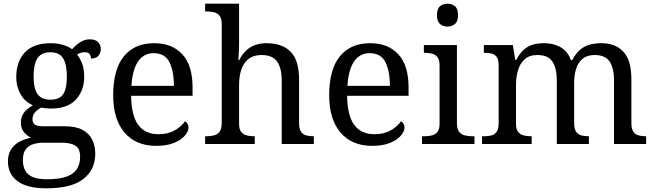

<svg xmlns="http://www.w3.org/2000/svg" viewBox="-20 -780 3548 1040"><path d="M231 240Q127 240 75 201.5Q23 163 23 94Q23 55 40.5 28.5Q58 2 86.5 -13Q115 -28 148 -34Q128 -43 110.5 -63.5Q93 -84 93 -116Q93 -146 108.5 -168Q124 -190 158 -210Q115 -228 91.5 -269.5Q68 -311 68 -361Q68 -447 115 -496.5Q162 -546 256 -546Q292 -546 324 -536Q356 -526 370 -513Q380 -524 394 -536.5Q408 -549 426.5 -558Q445 -567 467 -567Q497 -567 511.5 -551.5Q526 -536 526 -515Q526 -494 513.5 -478.5Q501 -463 473 -463Q473 -474 466.5 -485.5Q460 -497 440 -497Q427 -497 417 -494Q407 -491 397 -485Q414 -464 425 -435.5Q436 -407 436 -364Q436 -290 391.5 -241Q347 -192 256 -192Q244 -192 228.5 -193.5Q213 -195 203 -197Q184 -187 170 -172Q156 -157 156 -134Q156 -116 167.5 -106Q179 -96 218 -96H331Q391 -96 427 -76.5Q463 -57 479.5 -23.5Q496 10 496 53Q496 139 431.5 189.5Q367 240 231 240ZM233 191Q305 191 344 175.5Q383 160 398.5 132.5Q414 105 414 70Q414 24 388 8.5Q362 -7 312 -7H214Q186 -7 161 0.5Q136 8 120 28Q104 48 104 88Q104 117 115 140.5Q126 164 154 177.5Q182 191 233 191ZM253 -240Q286 -240 305.5 -253Q325 -266 333.5 -294Q342 -322 342 -365Q342 -410 333 -439.5Q324 -469 304.5 -483Q285 -497 252 -497Q220 -497 200 -482.5Q180 -468 171 -438.5Q162 -409 162 -364Q162 -300 183.5 -270Q205 -240 253 -240Z M825 10Q716 10 654.5 -62Q593 -134 593 -264Q593 -404 651 -475Q709 -546 815 -546Q912 -546 967.5 -486Q1023 -426 1023 -307V-261H690Q692 -152 729.5 -102.5Q767 -53 839 -53Q891 -53 927.5 -74.5Q964 -96 982 -123Q989 -120 995 -111Q1001 -102 1001 -89Q1001 -69 982 -46Q963 -23 924 -6.5Q885 10 825 10ZM922 -315Q922 -395 897.5 -443.5Q873 -492 813 -492Q758 -492 727.5 -446.5Q697 -401 692 -315Z M1091 0V-42H1099Q1122 -42 1140.5 -47Q1159 -52 1170 -67.5Q1181 -83 1181 -114V-650Q1181 -680 1169.5 -694.5Q1158 -709 1139.5 -713.5Q1121 -718 1099 -718H1091V-760H1275V-540Q1275 -522 1274 -502.5Q1273 -483 1272 -469Q1271 -455 1271 -455H1276Q1291 -485 1312.5 -505.5Q1334 -526 1361.5 -536Q1389 -546 1423 -546Q1509 -546 1554.5 -499.5Q1600 -453 1600 -350V-114Q1600 -83 1610 -67.5Q1620 -52 1637.5 -47Q1655 -42 1677 -42H1680V0H1506V-345Q1506 -410 1481.5 -446Q1457 -482 1396 -482Q1355 -482 1328 -462Q1301 -442 1288 -405.5Q1275 -369 1275 -320V-109Q1275 -80 1286.5 -65.5Q1298 -51 1316.5 -46.5Q1335 -42 1357 -42H1360V0Z M1995 10Q1886 10 1824.5 -62Q1763 -134 1763 -264Q1763 -404 1821 -475Q1879 -546 1985 -546Q2082 -546 2137.5 -486Q2193 -426 2193 -307V-261H1860Q1862 -152 1899.5 -102.5Q1937 -53 2009 -53Q2061 -53 2097.5 -74.5Q2134 -96 2152 -123Q2159 -120 2165 -111Q2171 -102 2171 -89Q2171 -69 2152 -46Q2133 -23 2094 -6.5Q2055 10 1995 10ZM2092 -315Q2092 -395 2067.5 -443.5Q2043 -492 1983 -492Q1928 -492 1897.5 -446.5Q1867 -401 1862 -315Z M2266 0V-42H2279Q2301 -42 2319.5 -46.5Q2338 -51 2349.5 -65.5Q2361 -80 2361 -109V-426Q2361 -456 2349.5 -470.5Q2338 -485 2319.5 -489.5Q2301 -494 2279 -494H2276V-536H2455V-114Q2455 -83 2466 -67.5Q2477 -52 2496 -47Q2515 -42 2537 -42H2550V0ZM2404 -636Q2380 -636 2363.5 -650Q2347 -664 2347 -698Q2347 -733 2363.5 -746.5Q2380 -760 2404 -760Q2427 -760 2444 -746.5Q2461 -733 2461 -698Q2461 -664 2444 -650Q2427 -636 2404 -636Z M2591 0V-42H2604Q2627 -42 2644 -47Q2661 -52 2671 -67.5Q2681 -83 2681 -114V-426Q2681 -456 2671 -470.5Q2661 -485 2643.5 -489.5Q2626 -494 2604 -494H2601V-536H2758L2771 -455H2776Q2796 -493 2819 -512.5Q2842 -532 2869 -539Q2896 -546 2927 -546Q2959 -546 2987.5 -537Q3016 -528 3038 -508.5Q3060 -489 3072 -455H3080Q3100 -493 3124.5 -512.5Q3149 -532 3177.5 -539Q3206 -546 3237 -546Q3314 -546 3357 -499.5Q3400 -453 3400 -350V-114Q3400 -83 3410 -67.5Q3420 -52 3437.5 -47Q3455 -42 3477 -42H3480V0H3306V-345Q3306 -410 3282.5 -446Q3259 -482 3201 -482Q3160 -482 3135.5 -461.5Q3111 -441 3100.5 -407Q3090 -373 3090 -333V-114Q3090 -83 3100 -67.5Q3110 -52 3127.5 -47Q3145 -42 3167 -42H3170V0H2996V-345Q2996 -410 2972.5 -446Q2949 -482 2891 -482Q2848 -482 2822.5 -459.5Q2797 -437 2786 -400Q2775 -363 2775 -320V-109Q2775 -80 2786.5 -65.5Q2798 -51 2816.5 -46.5Q2835 -42 2857 -42H2860V0Z"/></svg>

Font: Noto Serif Tamil
Style: Regular
Weight: 400
Designer: Indian Type Foundry, Tom Grace, and the Monotype Design Team
Foundry: Monotype Imaging Inc.
Version: Version 2.003